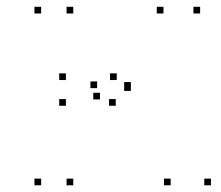

<svg xmlns="http://www.w3.org/2000/svg" viewBox="-20 -544 660 574"><path d="M199 -503.7V-523.7H179V-503.7ZM103 -503.7V-523.7H83V-503.7ZM103 10V-10H83V10ZM199 10V-10H179V10ZM177 -227.8V-247.8H157V-227.8ZM326 -227.8V-247.8H306V-227.8ZM278.8 -246.7V-266.7H258.8V-246.7ZM490.2 10V-10H470.2V10ZM610.7 10V-10H590.7V10ZM371.2 -272.2V-292.2H351.2V-272.2ZM371.2 -278.7V-298.7H351.2V-278.7ZM578.3 -503.7V-523.7H558.3V-503.7ZM468.7 -503.7V-523.7H448.7V-503.7ZM270.3 -280.5V-300.5H250.3V-280.5ZM329 -304.7V-324.7H309V-304.7ZM177 -304.7V-324.7H157V-304.7Z"/></svg>

Font: Monaspace Neon Dots Var
Style: Regular
Weight: 400
Designer: Riley Cran and the Lettermatic Team
Version: Version 1.100 (Monaspace Neon Dots)